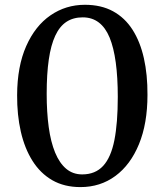

<svg xmlns="http://www.w3.org/2000/svg" viewBox="-20 -772 688 802"><path d="M316 9.5Q248.5 9.5 198.5 -19.2Q148.5 -48 115.8 -100Q83 -152 67 -222Q51 -292 51.5 -374.5Q52 -495 89.5 -579.5Q127 -664 191 -708Q255 -752 334.5 -752Q402.5 -752 452 -725Q501.5 -698 533.5 -648Q565.5 -598 581 -529Q596.5 -460 596 -375.5Q596 -256 560.5 -169.8Q525 -83.5 462 -37Q399 9.5 316 9.5ZM323.5 -43.5Q378 -43.5 410.8 -79Q443.5 -114.5 457.8 -186.5Q472 -258.5 472 -367Q472 -449 463.5 -511.2Q455 -573.5 437.8 -615.2Q420.5 -657 392.5 -678.2Q364.5 -699.5 325.5 -699.5Q286 -699.5 257.5 -680.8Q229 -662 210.8 -622.8Q192.5 -583.5 183.8 -523.2Q175 -463 175 -380Q175 -303.5 183.5 -241.2Q192 -179 210.2 -134.8Q228.5 -90.5 256.5 -67Q284.5 -43.5 323.5 -43.5Z"/></svg>

Font: Merriweather Medium
Style: Regular
Weight: 500
Version: Version 2.100